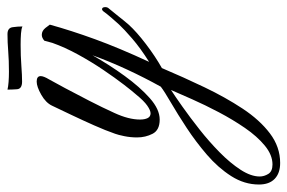

<svg xmlns="http://www.w3.org/2000/svg" viewBox="-270 -306 787 526"><g transform="rotate(-90 124.0 -43.5)"><path d="M-60 330Q-88 330 -103.5 315Q-119 300 -119 272Q-119 232 -96 196Q-73 160 -37.5 129.5Q-2 99 36 74Q74 49 105 31Q136 13 149 3Q174 -42 196 -89.5Q218 -137 235 -184Q209 -138 178.5 -96Q148 -54 117.5 -27Q87 0 59 0Q30 0 20 -19.5Q10 -39 10 -62Q10 -80 13.5 -97Q17 -114 20 -122Q29 -148 43 -179.5Q57 -211 71.5 -241.5Q86 -272 97 -295Q105 -312 127 -324.5Q149 -337 163 -337Q178 -337 178 -326Q178 -318 169 -303Q161 -289 145 -259Q129 -229 110.5 -193Q92 -157 77 -124Q59 -85 59 -54Q59 -41 63 -33Q67 -25 76 -25Q84 -25 97 -34Q110 -43 127 -64Q136 -74 154.5 -98Q173 -122 195 -154.5Q217 -187 237 -223.5Q257 -260 269 -294L275 -316Q283 -323 291 -323Q302 -323 310 -313Q318 -303 319 -301Q303 -243 279 -177Q255 -111 217 -29Q255 -53 281 -75.5Q307 -98 319 -111Q329 -122 338.5 -133Q348 -144 356 -155Q359 -158 361 -158Q367 -158 367 -149Q367 -143 363 -139Q352 -126 341.5 -112.5Q331 -99 319 -85Q299 -63 265.5 -37.5Q232 -12 200 6Q175 65 147.5 122.5Q120 180 89 227Q58 274 21 302Q-16 330 -60 330ZM-64 309Q-38 309 -12.5 288Q13 267 36 233.5Q59 200 79 162Q99 124 114.5 89Q130 54 140 31Q123 42 94 62.5Q65 83 32 109Q-1 135 -30.5 164Q-60 193 -78.5 221.5Q-97 250 -97 274Q-97 286 -90 297.5Q-83 309 -64 309ZM314 -376Q308 -379 294.5 -380Q281 -381 264 -381Q233 -381 206.5 -379Q180 -377 163 -377Q143 -377 142 -391Q141 -405 141 -417Q149 -415 162 -414Q175 -413 190 -413Q221 -413 246 -415Q271 -417 293 -417Q310 -417 312 -403Q314 -389 314 -376Z"/></g></svg>

Font: Birthstone
Style: Regular
Weight: 400
Designer: Robert E. Leuschke
Foundry: Robert E. Leuschke
Version: Version 1.013; ttfautohint (v1.8.3)